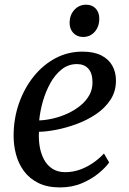

<svg xmlns="http://www.w3.org/2000/svg" viewBox="-20 -788 549 818"><path d="M445 -96Q431.5 -76 401.8 -51Q372 -26 329.8 -7.8Q287.5 10.5 235.5 10.5Q181.5 10.5 143.2 -8.5Q105 -27.5 81.5 -59.8Q58 -92 47.8 -131.8Q37.5 -171.5 38 -212.5Q38.5 -284.5 61.2 -348.8Q84 -413 123.5 -462.2Q163 -511.5 216 -539.8Q269 -568 331 -568Q380 -568 411.5 -552Q443 -536 458.5 -508.2Q474 -480.5 474 -446Q474.5 -399.5 451.2 -363.8Q428 -328 390 -302.2Q352 -276.5 307.5 -260Q263 -243.5 220.2 -235.2Q177.5 -227 146 -226.5Q144 -195 149 -164.5Q154 -134 167.2 -109Q180.5 -84 203 -69.2Q225.5 -54.5 258 -54.5Q288.5 -54.5 317.5 -64.2Q346.5 -74 373.2 -91.8Q400 -109.5 423 -134ZM308 -515Q271 -515 242.5 -492.2Q214 -469.5 194 -433Q174 -396.5 162.2 -354.8Q150.5 -313 147 -275Q175 -276 206.2 -283.2Q237.5 -290.5 267.5 -304.2Q297.5 -318 321.8 -337.5Q346 -357 360.2 -382Q374.5 -407 374 -437.5Q374 -476.5 356.2 -495.8Q338.5 -515 308 -515ZM334 -630.5Q308.5 -630.5 292.2 -647.8Q276 -665 276.5 -693Q277.5 -725.5 297.5 -746.8Q317.5 -768 347 -768Q372.5 -768 387.8 -751.5Q403 -735 403 -709Q403 -674.5 383.5 -652.5Q364 -630.5 334 -630.5Z"/></svg>

Font: Merriweather 20pt
Style: Italic
Weight: 400
Italic angle: -7.8°
Version: Version 2.101